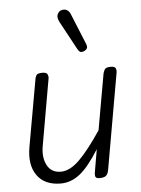

<svg xmlns="http://www.w3.org/2000/svg" viewBox="-55 -821 641 874"><g transform="rotate(-5 265.5 -384.5)"><path d="M187.5 9Q114 9 79.5 -39.5Q45 -88 59.5 -169.5L114 -476Q115 -482 119.5 -491.2Q124 -500.5 147.5 -500.5Q166.5 -500.5 170.8 -491Q175 -481.5 173.5 -473L120 -167.5Q111 -116 130 -80.2Q149 -44.5 192.5 -44.5Q234 -44.5 278 -88Q322 -131.5 379.5 -217.5L424.5 -472Q425.5 -477.5 430.8 -489Q436 -500.5 459 -500.5Q478.5 -500.5 482.2 -491.5Q486 -482.5 484.5 -474L407 -33.5Q405 -21.5 400.2 -14Q395.5 -6.5 387 -3.2Q378.5 0 365 0Q351 0 347.2 -7Q343.5 -14 346.5 -31L364 -132.5Q315.5 -55 275 -23Q234.5 9 187.5 9ZM348.5 -583.5Q340.5 -579 332 -579.2Q323.5 -579.5 315 -595L245.5 -723.5Q234 -745.5 240.2 -759.2Q246.5 -773 258 -776.5Q273 -781 284 -774.5Q295 -768 300 -754.5L357 -615Q362.5 -601 359.2 -594.2Q356 -587.5 348.5 -583.5Z"/></g></svg>

Font: Edu VIC WA NT Hand
Style: Regular
Weight: 400
Designer: Tina and Corey Anderson, Eben Sorkin, Mirko Velimirovic
Foundry: Google for Education
Version: Version 1.000